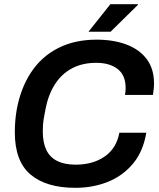

<svg xmlns="http://www.w3.org/2000/svg" viewBox="-20 -888 761 920"><path d="M341 12Q202 12 126.5 -51.5Q51 -115 51 -254Q51 -310 60 -362Q79 -466 129 -541.5Q179 -617 258.5 -657.5Q338 -698 443 -698Q523 -698 585 -675Q647 -652 682.5 -605.5Q718 -559 718 -488Q718 -475 716.5 -461Q715 -447 713 -433H579Q582 -451 582 -466Q582 -528 543.5 -557.5Q505 -587 441 -587Q374 -587 324 -560Q274 -533 242.5 -483Q211 -433 198 -365Q193 -340 190 -321.5Q187 -303 186 -288Q185 -273 185 -259Q185 -205 202 -169.5Q219 -134 254.5 -116.5Q290 -99 343 -99Q425 -99 481.5 -138Q538 -177 552 -252H681Q666 -162 617 -103.5Q568 -45 496.5 -16.5Q425 12 341 12ZM404 -736 509 -868H641V-865L510 -736Z"/></svg>

Font: Archivo Variable SemiBold
Style: Italic
Weight: 600
Italic angle: -10°
Designer: Hector Gatti
Foundry: Omnibus-Type
Version: Version 2.001